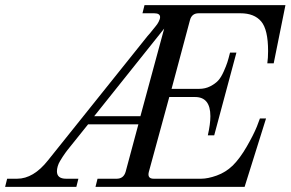

<svg xmlns="http://www.w3.org/2000/svg" viewBox="-64 -732 1138 752"><path d="M-44 0 -36 -32H3Q67 -32 124 -104L514 -591Q518 -595 524.5 -603Q531 -611 534.5 -615.5Q538 -620 543.5 -626.5Q549 -633 552 -637.5Q555 -642 557.5 -647Q560 -652 561.5 -656.5Q563 -661 563 -665Q563 -680 540 -680H494L502 -712H1054L1008 -484H983Q986 -505 986 -532Q986 -616 959 -648Q932 -680 878 -680H714Q687 -680 680 -653L608 -384H716Q740 -384 759.5 -394Q779 -404 790.5 -416.5Q802 -429 812 -451.5Q822 -474 826.5 -488Q831 -502 837 -526H862L775 -202H750Q760 -246 760 -277Q760 -352 700 -352H599L519 -59Q512 -32 538 -32H724Q750 -32 785 -44.5Q820 -57 848 -84Q876 -112 902.5 -158Q929 -204 942 -236L954 -268H978L894 0H310L318 -32H393Q420 -32 428 -59L478 -245H281L200 -144Q199 -143 192.5 -134Q186 -125 181.5 -118Q177 -111 171 -101Q165 -91 162 -80.5Q159 -70 159 -61Q159 -32 195 -32H243L235 0ZM305 -277H486L579 -620Z"/></svg>

Font: Old Standard TT
Style: Italic
Weight: 400
Italic angle: -15.2°
Designer: Alexey Kryukov <alexios@thessalonica.org.ru>
Version: Version 2.2